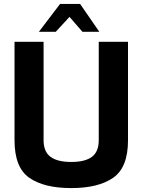

<svg xmlns="http://www.w3.org/2000/svg" viewBox="-20 -953 726 978"><path d="M54 -238V-740H202V-239Q202 -180 237.5 -154Q273 -128 343 -128Q413 -128 448 -154Q483 -180 483 -239V-740H632V-238Q632 -100 556.5 -47.5Q481 5 343 5Q204 5 129 -47.5Q54 -100 54 -238ZM286 -933H388L486 -791H400L334 -867L264 -791H178Z"/></svg>

Font: Exo
Style: Bold
Weight: 700
Designer: Natanael Gama
Foundry: Natanael Gama
Version: Version 1.500; ttfautohint (v1.6)